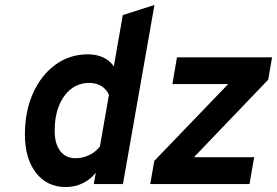

<svg xmlns="http://www.w3.org/2000/svg" viewBox="-20 -742 1117 774"><path d="M244.4 12Q169.7 12 125 -45.5Q80.4 -102.9 80.4 -199.8Q80.4 -293.3 113.2 -366.4Q146 -439.4 203.4 -481.2Q260.8 -523 334.4 -523Q369.2 -523 396.4 -510.4Q423.5 -497.9 438.8 -474.2L475 -681.2L602.6 -722L475.6 0H358L366.2 -45.8Q344.7 -18.3 313.3 -3.2Q281.9 12 244.4 12ZM284.8 -104.2Q313.7 -104.2 340.1 -117.1Q366.6 -130.1 382.8 -151.6L419.2 -359.8Q409.1 -382.7 388.3 -395.2Q367.5 -407.8 339.8 -407.8Q298.2 -407.8 266.9 -383.6Q235.5 -359.4 217.9 -316Q200.4 -272.6 200.4 -215Q200.4 -162.5 222.7 -133.3Q244.9 -104.2 284.8 -104.2ZM585.6 0 602 -93.4 900 -403.2H675L693.4 -511H1076.8L1061.2 -420.8L762 -108.4H1004.6L985.8 0Z"/></svg>

Font: Overpass
Style: Italic
Weight: 400
Italic angle: -10°
Designer: Delve Withrington, Dave Bailey, Thomas Jockin
Foundry: Delve Fonts LLC
Version: Version 4.000